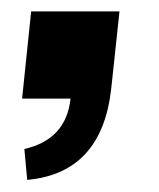

<svg xmlns="http://www.w3.org/2000/svg" viewBox="-20 -170 274 331"><path d="M26.9 140.1 22 86.9Q94.2 70.3 101.6 0H18.1L33.7 -150.4H186L171.9 -18.6Q156.2 128.4 26.9 140.1Z"/></svg>

Font: Oswald
Style: Bold
Weight: 700
Designer: Vernon Adams
Foundry: Vernon Adams
Version: 3.0; ttfautohint (v0.94.23-7a4d-dirty) -l 8 -r 50 -G 200 -x 